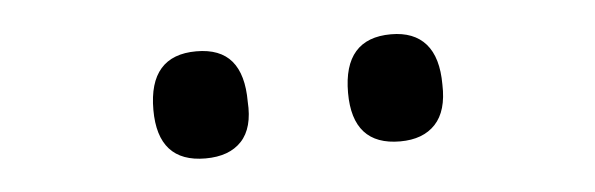

<svg xmlns="http://www.w3.org/2000/svg" viewBox="-26 -845 697 225"><g transform="rotate(-5 322.5 -732.0)"><path d="M209 -669Q181 -669 167 -684.5Q153 -700 153 -731Q153 -763 167 -779Q181 -795 209 -795Q237 -795 250.5 -779Q264 -763 264 -731Q266 -700 251.5 -684.5Q237 -669 209 -669ZM438 -669Q410 -669 396 -684.5Q382 -700 382 -731Q382 -763 396 -779Q410 -795 438 -795Q465 -795 479 -779Q493 -763 493 -731Q494 -700 479.5 -684.5Q465 -669 438 -669Z"/></g></svg>

Font: Playwrite IT Moderna
Style: Regular
Weight: 400
Designer: Veronika Burian, José Scaglione
Foundry: TypeTogether
Version: Version 1.002